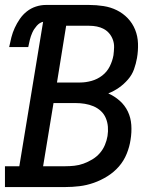

<svg xmlns="http://www.w3.org/2000/svg" viewBox="-28 -755 648 775"><path d="M-8 0V-84H50L146 -667Q132 -664 120.5 -651Q109 -638 102.5 -623.5Q96 -609 92.5 -594.5Q89 -580 86 -565H9Q13 -585 18 -604.5Q23 -624 31.5 -642.5Q40 -661 52 -678.5Q64 -696 80.5 -709Q97 -722 117 -728.5Q137 -735 157 -735H332Q361 -735 390 -730.5Q419 -726 444 -713.5Q469 -701 488 -681Q507 -661 517.5 -635Q528 -609 529 -579.5Q530 -550 525 -521Q521 -498 513 -475.5Q505 -453 488.5 -434Q472 -415 452 -401Q432 -387 409 -378Q434 -367 455 -348.5Q476 -330 488 -305Q500 -280 502 -250.5Q504 -221 499 -191Q495 -163 483.5 -134.5Q472 -106 452 -83Q432 -60 405.5 -43.5Q379 -27 350.5 -17Q322 -7 293 -3.5Q264 0 236 0ZM202 -422H296Q318 -422 341.5 -428.5Q365 -435 384.5 -450Q404 -465 415 -487Q426 -509 430 -532Q432 -548 432.5 -563.5Q433 -579 428 -593.5Q423 -608 413.5 -619.5Q404 -631 391 -638Q378 -645 363 -648Q348 -651 332 -651H239ZM146 -84H236Q254 -84 272.5 -86Q291 -88 309 -94.5Q327 -101 344.5 -111.5Q362 -122 375 -137Q388 -152 395.5 -170Q403 -188 406 -206Q409 -225 407.5 -243.5Q406 -262 399 -278.5Q392 -295 379 -307Q366 -319 349.5 -326Q333 -333 314.5 -336Q296 -339 277 -339H188Z"/></svg>

Font: Iosevka Etoile Medium
Style: Italic
Weight: 500
Italic angle: -9°
Designer: Belleve Invis
Foundry: Belleve Invis
Version: Version 22.1.2; ttfautohint (v1.8.4)